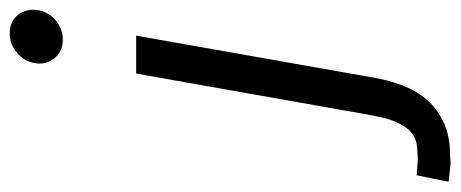

<svg xmlns="http://www.w3.org/2000/svg" viewBox="-414 -414 924 385"><g transform="rotate(-90 47.5 -222.0)"><path d="M160 -557.5Q138.5 -557.5 125.2 -571.5Q112 -585.5 112 -605Q113 -630.5 131.2 -647.2Q149.5 -664 172 -664Q195 -664 207.5 -650Q220 -636 220 -616Q219 -590.5 201 -574Q183 -557.5 160 -557.5ZM-87 220 -99 219 -125 216 -112 152 -78.5 154.5 -66.5 153.5Q-47.5 153.5 -34.5 147Q-11.5 135 1.5 92Q6.5 73 11 46.5L92 -410.5H168L85 59Q79.5 94 68.2 123.5Q57 153 38 174Q19 195 -7.8 207Q-34.5 219 -73 219Z"/></g></svg>

Font: Lucymar Sans
Style: Italic
Weight: 400
Italic angle: -10°
Foundry: The League of Moveable Type (original font) / Main changes by Cristiano Sobral with portions from Mirco Monsees
Version: Version 2.00;August 30, 2020;FontCreator 13.0.0.2681 64-bit